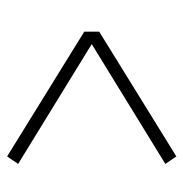

<svg xmlns="http://www.w3.org/2000/svg" viewBox="-8 -610 516 540"><g transform="rotate(-90 250.0 -340.0)"><path d="M80 -102 59 -133 396 -340 59 -547 80 -578 431 -361V-319Z"/></g></svg>

Font: Iosevka SS18 Extralight
Style: Regular
Weight: 200
Monospace: yes
Designer: Belleve Invis
Foundry: Belleve Invis
Version: Version 25.1.1; ttfautohint (v1.8.4)